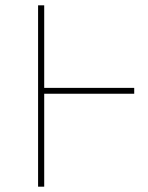

<svg xmlns="http://www.w3.org/2000/svg" viewBox="-20 -701 557 721"><path d="M484 -349H146V0H123V-681H146V-371H484Z"/></svg>

Font: FiraGO Thin
Style: Regular
Weight: 100
Designer: bBox Type
Foundry: bBox Type GmbH
Version: Version 1.001;PS 001.001;hotconv 1.0.88;makeotf.lib2.5.64775